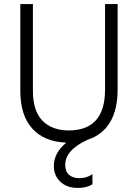

<svg xmlns="http://www.w3.org/2000/svg" viewBox="-20 -694 679 945"><path d="M559 -255Q559 -55 411 -6Q301 44 301 118Q301 150 320 166.5Q339 183 371 183Q408 183 435 163V213Q407 231 364 231Q309 231 277 200.5Q245 170 245 123Q245 59 306 8Q198 4 139 -61Q80 -126 80 -247V-674H142V-248Q142 -147 189.5 -99.5Q237 -52 318 -52Q497 -52 497 -253V-674H559Z"/></svg>

Font: Hind Vadodara Light
Style: Regular
Weight: 300
Designer: Hitesh Malaviya
Foundry: Indian Type Foundry
Version: Version 1.000;PS 1.0;hotconv 1.0.86;makeotf.lib2.5.63406; tt